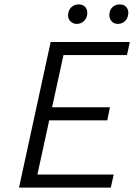

<svg xmlns="http://www.w3.org/2000/svg" viewBox="-20 -848 607 868"><path d="M481 0H66L209 -658H567L554 -599H267L149 -59H494ZM155 -304 168 -363H477L465 -304ZM327 -740Q314 -740 304 -747Q294 -754 290 -765Q286 -776 289 -789Q292 -807 305 -817.5Q318 -828 336 -828Q349 -828 358.5 -822Q368 -816 372 -805Q376 -794 374 -781Q371 -763 358 -751.5Q345 -740 327 -740ZM513 -740Q499 -740 490 -747Q481 -754 477 -765Q473 -776 475 -789Q478 -807 490.5 -817.5Q503 -828 521 -828Q535 -828 544 -822Q553 -816 557.5 -805Q562 -794 559 -781Q557 -763 544 -751.5Q531 -740 513 -740Z"/></svg>

Font: Ysabeau Office
Style: Italic
Weight: 400
Italic angle: -12°
Designer: Christian Thalmann (Catharsis Fonts)
Version: Version 2.001;gftools[0.9.30]; featfreeze: tnum,lnum,ss02